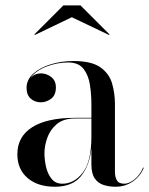

<svg xmlns="http://www.w3.org/2000/svg" viewBox="-20 -700 566 730"><path d="M253 -634.5 112.5 -567 111 -569.5 221 -679.5H286L396 -569.5L394.5 -567ZM265 -252H327.5V-304.5Q327.5 -340.5 322 -377Q316.5 -413.5 297.8 -438Q279 -462.5 239 -462.5Q197 -462.5 156.2 -446.8Q115.5 -431 96 -403.5Q112 -421 135.5 -421Q157 -421 174.8 -407.2Q192.5 -393.5 192.5 -368Q192.5 -338 174.2 -324.5Q156 -311 135.5 -311Q112.5 -311 96.8 -325Q81 -339 81 -366Q81 -397 106.5 -420Q132 -443 172.8 -455.5Q213.5 -468 259 -468Q328 -468 361.8 -444Q395.5 -420 406.2 -382.5Q417 -345 417 -304.5V-46Q417 -28 424.2 -14.8Q431.5 -1.5 453 -1.5Q470.5 -1.5 491.5 -18.2Q512.5 -35 524.5 -63.5L526.5 -61.5Q513.5 -30 484.8 -10Q456 10 419 10Q395.5 10 374.5 3.5Q353.5 -3 340.5 -21.2Q327.5 -39.5 327.5 -75V-135.5Q320 -68.5 287 -29.2Q254 10 188.5 10Q123.5 10 84.8 -23.2Q46 -56.5 46 -113.5Q46 -180.5 102.2 -216.2Q158.5 -252 265 -252ZM217 -1.5Q261.5 -1.5 294.5 -43.2Q327.5 -85 327.5 -180.5V-249.5H265Q221 -249.5 195.8 -228Q170.5 -206.5 159.8 -176Q149 -145.5 149 -118Q149 -93 155 -66Q161 -39 176 -20.2Q191 -1.5 217 -1.5Z"/></svg>

Font: Bodoni* 72pt
Style: Regular
Weight: 400
Version: Version 2.3